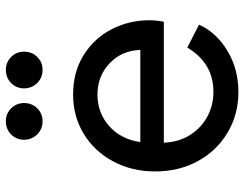

<svg xmlns="http://www.w3.org/2000/svg" viewBox="-109 -711 832 654"><g transform="rotate(-90 307.0 -384.0)"><path d="M50 -271Q50 -351 84.5 -415Q119 -479 178.5 -515Q238 -551 312 -551Q389 -551 446.5 -515Q504 -479 534.5 -419.5Q565 -360 565 -292Q565 -269 560 -242H148Q150 -191 174 -153Q198 -115 236.5 -94Q275 -73 321 -73Q419 -73 472 -162L550 -122Q524 -64 462 -26Q400 12 320 12Q244 12 182 -25Q120 -62 85 -126.5Q50 -191 50 -271ZM464 -322Q462 -385 418.5 -426.5Q375 -468 312 -468Q250 -468 205 -428.5Q160 -389 150 -322ZM158 -718Q158 -744 176 -762Q194 -780 221 -780Q247 -780 265 -762Q283 -744 283 -718Q283 -691 265 -673Q247 -655 221 -655Q194 -655 176 -673.5Q158 -692 158 -718ZM396 -780Q422 -780 440 -762Q458 -744 458 -718Q458 -691 440 -673Q422 -655 396 -655Q369 -655 351 -673.5Q333 -692 333 -718Q333 -744 351 -762Q369 -780 396 -780Z"/></g></svg>

Font: Eudoxus Sans Medium
Style: Regular
Weight: 500
Designer: Stijn de Vries
Foundry: tokotype
Version: Version 2.005